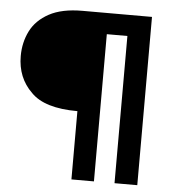

<svg xmlns="http://www.w3.org/2000/svg" viewBox="-51 -743 727 790"><g transform="rotate(5 312.5 -347.5)"><path d="M545 0H451V-608H366V0H273V-282Q137 -282 81 -340Q21 -398 21 -488Q21 -544 44.5 -591Q68 -638 120.5 -666.5Q173 -695 258 -695H545Z"/></g></svg>

Font: Ulagadi Sans Medium
Style: Regular
Weight: 500
Designer: Ninad Kale (Devanagari), Jonny Pinhorn (Latin)
Foundry: Indian Type Foundry
Version: Version 3.01;March 29, 2020;FontCreator 12.0.0.2522 64-bit; 